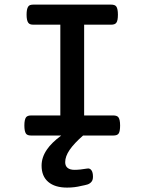

<svg xmlns="http://www.w3.org/2000/svg" viewBox="-20 -600 640 850"><path d="M247.1 -490.7H128.4Q119.6 -490.7 114 -492.7Q108.4 -494.6 105 -499.5Q97.7 -509.8 97.7 -535.2Q97.7 -559.6 104.5 -570.3Q107.9 -575.7 113.5 -577.6Q119.1 -579.6 128.4 -579.6H471.2Q480 -579.6 485.8 -577.6Q491.7 -575.7 495.1 -570.8Q502 -560.5 502 -535.2Q502 -508.3 495.1 -499.5Q491.7 -494.6 485.8 -492.7Q480 -490.7 471.2 -490.7H352.5V-88.9H481Q497.6 -88.9 503.9 -81.1Q511.7 -71.3 511.7 -44.4Q511.7 -20 505.9 -9.8Q502.4 -4.4 496.3 -2.2Q490.2 0 481 0H347.7Q308.1 34.7 288.3 63.5Q268.6 92.3 268.6 117.7Q268.6 134.8 279.3 143.3Q290 151.9 310.1 151.9Q333.5 151.9 367.2 146Q378.4 144.5 385 154.1Q391.6 163.6 391.6 182.6Q391.6 197.3 384.5 205.3Q377.4 213.4 367.4 216.6Q357.4 219.7 339.4 223.1Q310.1 230.5 276.9 230.5Q223.1 230.5 193.6 205.3Q164.1 180.2 164.1 133.3Q164.1 95.7 188.5 61Q208 32.2 251 0H118.7Q109.9 0 104 -2Q98.1 -3.9 94.7 -8.8Q87.9 -19.5 87.9 -44.4Q87.9 -70.3 95.2 -80.6Q98.6 -85 104.2 -86.9Q109.9 -88.9 118.7 -88.9H247.1Z"/></svg>

Font: Courier Prime SemiBold
Style: Regular
Weight: 600
Designer: Alan Dague-Greene
Foundry: Quote-Unquote Apps
Version: Version 1.202